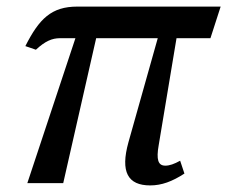

<svg xmlns="http://www.w3.org/2000/svg" viewBox="-20 -556 690 583"><path d="M63 0H172L272 -440H459L370 -124C345 -34 368 7 436 7C471 7 503 -5 540 -29L527 -68C509 -58 495 -53 482 -53C460 -53 454 -71 462 -116L516 -440H619L650 -536H215C136 -536 99 -499 57 -416L89 -405C117 -431 138 -440 162 -440H209Z"/></svg>

Font: Noto Serif Condensed Medium
Style: Italic
Weight: 500
Width: 3
Italic angle: -12°
Designer: Monotype Design Team
Foundry: Monotype Imaging Inc.
Version: Version 2.013